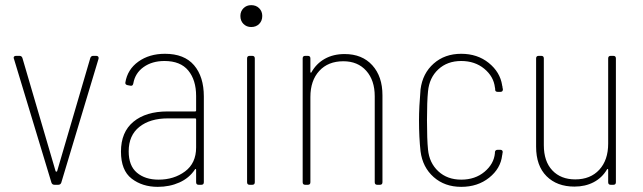

<svg xmlns="http://www.w3.org/2000/svg" viewBox="-20 -718 2498 746"><path d="M180 -8 34 -490 33 -493Q33 -501 43 -501H56Q64 -501 67 -493L196 -53Q197 -51 199 -51Q201 -51 202 -53L331 -493Q334 -501 342 -501H354Q359 -501 361.5 -498Q364 -495 363 -490L218 -8Q215 0 206 0H192Q183 0 180 -8Z M772 -343V-10Q772 0 762 0H752Q742 0 742 -10V-58Q742 -61 740 -61.5Q738 -62 737 -59Q715 -26 677 -9Q639 8 593 8Q533 8 491.5 -24Q450 -56 450 -129Q450 -205 498.5 -245Q547 -285 631 -285H738Q742 -285 742 -289V-345Q742 -407 711.5 -444Q681 -481 619 -481Q571 -481 538 -457.5Q505 -434 498 -394Q496 -383 487 -385L476 -387Q466 -389 467 -397Q475 -448 517.5 -478.5Q560 -509 621 -509Q696 -509 734 -464.5Q772 -420 772 -343ZM742 -145V-254Q742 -258 738 -258H632Q563 -258 521.5 -225Q480 -192 480 -130Q480 -74 512 -47Q544 -20 596 -20Q656 -20 699 -52Q742 -84 742 -145Z M914 -656Q914 -674 926 -686Q938 -698 956 -698Q975 -698 987 -686Q999 -674 999 -656Q999 -637 987 -625Q975 -613 956 -613Q938 -613 926 -625Q914 -637 914 -656ZM940 -10V-491Q940 -501 950 -501H960Q970 -501 970 -491V-10Q970 0 960 0H950Q940 0 940 -10Z M1466 -348V-10Q1466 0 1456 0H1446Q1436 0 1436 -10V-344Q1436 -406 1403 -443Q1370 -480 1314 -480Q1255 -480 1220.5 -442.5Q1186 -405 1186 -341V-10Q1186 0 1176 0H1166Q1156 0 1156 -10V-491Q1156 -501 1166 -501H1176Q1186 -501 1186 -491V-439Q1186 -436 1187.5 -435.5Q1189 -435 1190 -437Q1209 -471 1242 -489.5Q1275 -508 1319 -508Q1387 -508 1426.5 -464.5Q1466 -421 1466 -348Z M1614 -130Q1608 -184 1608 -251Q1608 -301 1614 -371Q1622 -433 1665 -471Q1708 -509 1772 -509Q1835 -509 1879 -473.5Q1923 -438 1931 -387Q1931 -384 1932 -383Q1932 -379 1934 -371Q1934 -361 1924 -361H1915Q1904 -361 1904 -369Q1904 -376 1903 -378Q1898 -421 1861.5 -451Q1825 -481 1772 -481Q1718 -481 1683 -448.5Q1648 -416 1643 -363Q1639 -324 1639 -251Q1639 -176 1643 -137Q1648 -85 1683 -52.5Q1718 -20 1772 -20Q1826 -20 1862.5 -50.5Q1899 -81 1903 -123V-127Q1904 -136 1914 -136H1924Q1929 -136 1931.5 -133Q1934 -130 1933 -125Q1932 -123 1932 -118Q1931 -117 1931 -114Q1925 -63 1880.5 -27.5Q1836 8 1772 8Q1708 8 1665 -30Q1622 -68 1614 -130Z M2353 -501H2363Q2373 -501 2373 -491V-10Q2373 0 2363 0H2353Q2343 0 2343 -10V-58Q2343 -61 2341 -61.5Q2339 -62 2338 -59Q2319 -27 2286.5 -10Q2254 7 2212 7Q2144 7 2103.5 -33.5Q2063 -74 2063 -148V-491Q2063 -501 2073 -501H2083Q2093 -501 2093 -491V-154Q2093 -91 2126 -56Q2159 -21 2215 -21Q2274 -21 2308.5 -58.5Q2343 -96 2343 -160V-491Q2343 -501 2353 -501Z"/></svg>

Font: Barlow Semi Condensed Thin
Style: Regular
Weight: 250
Width: 4
Designer: Jeremy Tribby
Foundry: Tribby Type
Version: Version 1.408